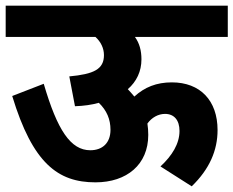

<svg xmlns="http://www.w3.org/2000/svg" viewBox="-20 -642 822 676"><path d="M0 -622V-512H316C335 -495 346 -472 346 -448C346 -398 310 -381 224 -373L244 -268C275 -269 303 -273 328 -280C356 -253 369 -222 369 -185C369 -139 341 -113 298 -113C229 -113 182 -183 134 -347L23 -304C95 -67 184 0 316 0C427 0 502 -63 502 -167C502 -181 501 -194 499 -207C514 -228 537 -241 561 -241C593 -241 612 -219 612 -181C612 -136 586 -94 545 -56L655 14C718 -47 746 -113 746 -184C746 -288 685 -352 585 -352C531 -352 489 -335 453 -302C446 -311 438 -319 430 -328C461 -355 478 -391 478 -433C478 -464 471 -490 455 -512H782V-622Z"/></svg>

Font: Noto Sans Devanagari SemiCondensed
Style: Bold
Weight: 700
Width: 4
Designer: Jelle Bosma - Monotype Design Team
Foundry: Monotype Imaging Inc.
Version: Version 2.004